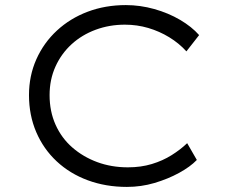

<svg xmlns="http://www.w3.org/2000/svg" viewBox="-20 -725 885 755"><path d="M479 10Q396 10 325.5 -16Q255 -42 203 -90.5Q151 -139 122.5 -205.5Q94 -272 94 -351Q94 -427 123 -492Q152 -557 204 -605Q256 -653 325 -679Q394 -705 475 -705Q531 -705 586.5 -689.5Q642 -674 688 -647Q734 -620 763 -587L713 -523Q684 -555 645.5 -578.5Q607 -602 563 -615Q519 -628 471 -628Q410 -628 356 -608Q302 -588 261.5 -551Q221 -514 198 -463Q175 -412 175 -351Q175 -287 198.5 -234.5Q222 -182 264.5 -145Q307 -108 362.5 -87.5Q418 -67 483 -67Q534 -67 577 -80Q620 -93 655 -115Q690 -137 716 -162L754 -96Q728 -69 684 -45Q640 -21 587.5 -5.5Q535 10 479 10Z"/></svg>

Font: Lexend Giga Light
Style: Regular
Weight: 300
Version: Version 1.007